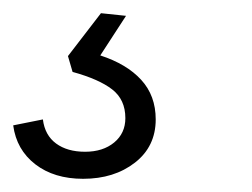

<svg xmlns="http://www.w3.org/2000/svg" viewBox="-67 -33 382 291"><path d="M59 238Q15 238 -13.5 216Q-42 194 -47 157L-2 148Q1 172 18 184.5Q35 197 62 197Q89 197 106 183Q123 169 123 146Q123 118 103 102.5Q83 87 43 76L36 52L86 -13L124 -9L85 51Q125 64 147 88Q169 112 169 148Q169 189 137.5 213.5Q106 238 59 238Z"/></svg>

Font: Mona Sans ExtraLight Light
Style: Italic
Weight: 300
Italic angle: -11.6951°
Version: Version 2.000